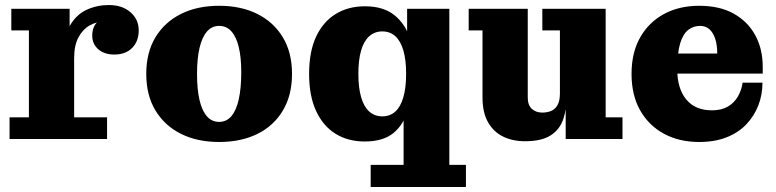

<svg xmlns="http://www.w3.org/2000/svg" viewBox="-20 -553 3087 764"><path d="M18 0V-86H95V-432H25V-518H257V-336L275 -340V-86H406V0ZM229 -321Q231 -403 257 -449Q283 -495 324.5 -514Q366 -533 413 -533Q466 -533 499 -504.5Q532 -476 532 -432Q532 -389 506 -362.5Q480 -336 435 -336Q395 -336 371 -357Q347 -378 347 -411Q347 -450 372.5 -470Q398 -490 454 -486L449 -431Q445 -448 430 -457.5Q415 -467 392 -467Q364 -467 337 -452Q310 -437 292.5 -405Q275 -373 275 -321Z M852 12Q765 12 700 -20.5Q635 -53 598.5 -113.5Q562 -174 562 -259Q562 -344 598.5 -404.5Q635 -465 700 -497.5Q765 -530 852 -530Q939 -530 1004 -497.5Q1069 -465 1105.5 -404.5Q1142 -344 1142 -259Q1142 -174 1105.5 -113Q1069 -52 1004 -20Q939 12 852 12ZM852 -68Q881 -68 900.5 -90.5Q920 -113 930 -157.5Q940 -202 940 -266Q940 -325 930 -366Q920 -407 900.5 -428.5Q881 -450 852 -450Q823 -450 803.5 -427.5Q784 -405 774 -362.5Q764 -320 764 -259Q764 -197 774 -154.5Q784 -112 803.5 -90Q823 -68 852 -68Z M1431 10Q1365 10 1315.5 -20.5Q1266 -51 1238 -111Q1210 -171 1210 -259Q1210 -348 1238 -407.5Q1266 -467 1316 -497.5Q1366 -528 1432 -528Q1505 -528 1549 -493Q1593 -458 1612.5 -397.5Q1632 -337 1631 -260L1621 -258Q1621 -179 1604 -118.5Q1587 -58 1546 -24Q1505 10 1431 10ZM1501 -90Q1532 -90 1553 -109Q1574 -128 1585 -166Q1596 -204 1596 -259Q1596 -315 1585 -352.5Q1574 -390 1553 -409Q1532 -428 1501 -428Q1471 -428 1449.5 -409Q1428 -390 1417 -352.5Q1406 -315 1406 -259Q1406 -204 1417 -166Q1428 -128 1449.5 -109Q1471 -90 1501 -90ZM1455 191V103H1586V-152L1608 -264L1600 -338V-518H1768V103H1834V191Z M2069 9Q2020 9 1982 -9.5Q1944 -28 1922 -66.5Q1900 -105 1900 -165V-432H1845V-518H2080V-165Q2080 -135 2096 -120Q2112 -105 2138 -105Q2157 -105 2173 -111.5Q2189 -118 2198.5 -135Q2208 -152 2208 -181L2236 -182Q2236 -124 2222 -81Q2208 -38 2171.5 -14.5Q2135 9 2069 9ZM2231 0V-159L2208 -155V-432H2138V-518H2390V-86H2457V0Z M2762 12Q2683 12 2622.5 -20.5Q2562 -53 2527.5 -113.5Q2493 -174 2493 -259Q2493 -344 2527.5 -404.5Q2562 -465 2622.5 -497.5Q2683 -530 2762 -530L2766 -450Q2739 -450 2718.5 -434Q2698 -418 2686.5 -380.5Q2675 -343 2675 -276Q2675 -201 2710.5 -157.5Q2746 -114 2813 -114Q2851 -114 2876.5 -129Q2902 -144 2916.5 -169.5Q2931 -195 2935 -224H3014Q3014 -176 2997.5 -133.5Q2981 -91 2949.5 -58Q2918 -25 2871 -6.5Q2824 12 2762 12ZM2583 -260V-340H2834L3015 -287V-260ZM2834 -340Q2834 -374 2826 -398.5Q2818 -423 2803 -436.5Q2788 -450 2766 -450L2762 -530Q2844 -530 2900 -498.5Q2956 -467 2985.5 -412.5Q3015 -358 3015 -287Z"/></svg>

Font: Montagu Slab
Style: Bold
Weight: 700
Designer: Florian Karsten
Foundry: Florian Karsten
Version: Version 1.000